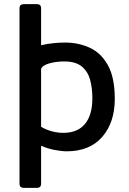

<svg xmlns="http://www.w3.org/2000/svg" viewBox="-20 -712 620 925"><path d="M178 173Q178 193 158 193H95Q74 193 74 173V-672Q74 -692 95 -692H158Q178 -692 178 -672V-494Q207 -501 237 -504Q267 -507 293 -507Q358 -507 412.5 -482Q467 -457 500 -397.5Q533 -338 533 -236Q533 -122 472.5 -52.5Q412 17 301 17Q278 17 243.5 10.5Q209 4 178 -10ZM178 -101Q204 -86 231.5 -79Q259 -72 285 -72Q354 -72 389.5 -115Q425 -158 425 -238Q425 -288 414 -328Q403 -368 373.5 -392Q344 -416 290 -416Q250 -416 217 -406.5Q184 -397 178 -380Z"/></svg>

Font: Pitagon Sans Medium
Style: Regular
Weight: 500
Designer: Travis Tran
Foundry: Pitagon
Version: Version 1.001; ttfautohint (v1.8.4.7-5d5b);gftools[0.9.26]